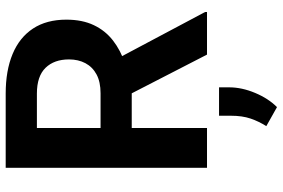

<svg xmlns="http://www.w3.org/2000/svg" viewBox="-180 -571 998 678"><g transform="rotate(-90 319.0 -232.0)"><path d="M65.5 -710.9H327.5Q408.8 -710.9 467.3 -686.5Q525.8 -662.1 557.2 -614.4Q588.6 -566.6 588.6 -496.7Q588.6 -440.5 569.2 -399.8Q549.9 -359.1 514.8 -331.9Q479.7 -304.7 432.2 -289L388 -265.8H158.6L157.6 -375.9H328.7Q368.7 -375.9 395 -390Q421.4 -404.2 434.8 -429.3Q448.2 -454.5 448.2 -487.3Q448.2 -539.5 418.6 -570.1Q388.9 -600.7 327.5 -600.7H206.1V0H65.5ZM465.2 0 301.8 -317.6 450 -318.4 615.6 -6.7V0ZM349.6 42.5V78.1Q349.6 122.9 329.9 169.8Q310.3 216.7 279.7 247.1L212.6 209.4Q229.5 182.7 239.4 153.6Q249.3 124.4 249.3 84.1V42.5Z"/></g></svg>

Font: Vazirmatn
Style: Regular
Weight: 400
Designer: Saber Rastikerdar
Foundry: Saber Rastikerdar
Version: Version 33.003;September 2, 2022;FontCreator 14.0.0.2862 64-